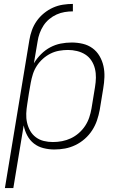

<svg xmlns="http://www.w3.org/2000/svg" viewBox="-20 -755 640 980"><path d="M5 205 130 -551Q134 -576 143 -601Q152 -626 167.5 -648Q183 -670 204.5 -687.5Q226 -705 250.5 -716Q275 -727 301 -731Q327 -735 352 -735V-697Q331 -697 310 -693.5Q289 -690 269 -681Q249 -672 231.5 -657.5Q214 -643 202 -624.5Q190 -606 182.5 -585.5Q175 -565 172 -544L153 -432Q168 -457 189.5 -478.5Q211 -500 236.5 -513.5Q262 -527 289.5 -532.5Q317 -538 346 -538Q346 -538 346 -538Q346 -538 346 -538Q375 -538 402.5 -531.5Q430 -525 452 -509Q474 -493 488 -469Q502 -445 508 -418Q514 -391 513 -362Q512 -333 507 -304L489 -194Q484 -167 475 -140.5Q466 -114 450.5 -90Q435 -66 413 -46.5Q391 -27 365 -14.5Q339 -2 312 3Q285 8 257 8Q229 8 201.5 1Q174 -6 153 -22.5Q132 -39 119 -63.5Q106 -88 101 -115L48 205ZM250 -30Q274 -30 297 -34.5Q320 -39 341.5 -49Q363 -59 382 -75.5Q401 -92 414.5 -112.5Q428 -133 435.5 -155.5Q443 -178 447 -201L465 -311Q469 -335 469.5 -358.5Q470 -382 464.5 -404.5Q459 -427 446.5 -446Q434 -465 415 -477Q396 -489 373 -494.5Q350 -500 327 -500Q305 -500 282 -496Q259 -492 238 -481.5Q217 -471 199 -455Q181 -439 168 -419Q155 -399 148 -377Q141 -355 137 -333Q132 -306 127.5 -278.5Q123 -251 119 -223Q115 -199 114 -175.5Q113 -152 118 -129.5Q123 -107 134 -87.5Q145 -68 163 -54.5Q181 -41 203.5 -35.5Q226 -30 250 -30Z"/></svg>

Font: Iosevka Curly XLtEx
Style: Italic
Weight: 200
Width: 7
Italic angle: -9°
Monospace: yes
Designer: Belleve Invis
Foundry: Belleve Invis
Version: Version 11.1.0; ttfautohint (v1.8.3)